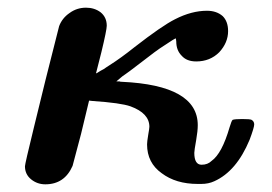

<svg xmlns="http://www.w3.org/2000/svg" viewBox="-20 -472 708 500"><path d="M45 -39Q45 -45 68 -139Q107 -299 112 -317L134 -404Q142 -425 161 -438Q180 -452 204 -452Q226 -452 242 -440Q258 -427 258 -405Q258 -394 244 -336Q230 -282 230 -281Q232 -281 236 -284Q242 -288 250 -292Q253 -294 258 -297.5Q263 -301 265 -302Q295 -321 330 -349Q402 -405 436 -422Q479 -444 519 -444Q544 -444 560 -430Q574 -416 574 -391Q574 -361 551 -336Q527 -312 491 -312Q466 -312 453 -327Q439 -341 439 -364L438 -372Q435 -372 407 -353Q389 -342 343 -306Q327 -294 318 -287Q313 -283 305.5 -278Q298 -273 296 -271Q284 -261 283 -260H285H291Q293 -259 297 -259Q495 -250 495 -146Q495 -131 491 -108Q486 -80 486 -74Q486 -43 505 -43Q521 -43 531 -53Q558 -72 578 -141Q583 -158 586 -160Q592 -162 611 -162Q631 -162 635 -160Q642 -156 642 -148Q642 -140 630 -108Q596 -26 538 0Q523 7 504 7H495Q438 7 401 -21Q363 -48 363 -96Q363 -103 366 -121Q369 -138 369 -142Q369 -177 320 -195Q295 -204 221 -209L212 -210L211 -206Q204 -178 191 -123L169 -40Q148 8 98 8Q77 8 61 -5Q45 -18 45 -39Z"/></svg>

Font: KaTeX_Math
Style: Bold Italic
Weight: 700
Version: Version